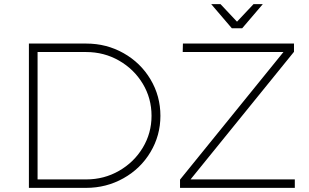

<svg xmlns="http://www.w3.org/2000/svg" viewBox="-20 -910 1497 930"><path d="M757 -349Q757 -254 709 -173.5Q661 -93 578 -46.5Q495 0 397 0H120V-699H398Q496 -699 578.5 -652.5Q661 -606 709 -525.5Q757 -445 757 -349ZM714 -349Q714 -434 671.5 -504.5Q629 -575 556.5 -616.5Q484 -658 397 -658H162V-41H398Q484 -41 556.5 -82.5Q629 -124 671.5 -194.5Q714 -265 714 -349ZM866 -699H1404V-659L903 -41H1408V0H852V-40L1353 -658H865ZM1208 -890H1253L1153 -773H1103L1003 -890H1048L1128 -805Z"/></svg>

Font: Gontserrat ExtraLight
Style: Regular
Weight: 275
Designer: Julieta Ulanovsky
Foundry: Julieta Ulanovsky
Version: Version 6.001